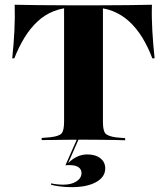

<svg xmlns="http://www.w3.org/2000/svg" viewBox="-20 -591 702 809"><path d="M319.4 -2.4Q285.5 -2.4 254.4 -2Q223.4 -1.6 198.4 -1.2Q173.4 -0.8 155.6 -0.8V-9.7L193.5 -12.9Q228.2 -16.9 239.1 -28.6Q250 -40.3 250 -78.2V-201.6H413.7V-78.2Q413.7 -40.3 424.2 -28.6Q434.7 -16.9 469.4 -12.1L507.3 -8.9V0Q489.5 -0.8 464.5 -1.2Q439.5 -1.6 408.9 -2Q378.2 -2.4 343.5 -2.4H331.5ZM295.2 -559.7Q246.8 -559.7 207.7 -544.4Q168.5 -529 137.9 -500.4Q107.3 -471.8 83.1 -432.3Q58.9 -392.7 40.3 -345.2H31.5Q37.9 -404.8 40.7 -461.7Q43.5 -518.5 41.9 -571Q84.7 -570.2 141.5 -569.4Q198.4 -568.5 283.9 -568.5H378.2Q464.5 -568.5 521.4 -569.4Q578.2 -570.2 620.2 -571Q618.5 -518.5 621.8 -461.7Q625 -404.8 631.5 -345.2H621.8Q604 -392.7 579.8 -432.3Q555.6 -471.8 524.6 -500.4Q493.5 -529 454.4 -544.4Q415.3 -559.7 366.9 -559.7ZM250 -201.6V-562.9H413.7V-201.6ZM282.3 197.6Q256.5 197.6 231.5 194.4Q206.5 191.1 194.4 187.1L196 181.5Q204 183.9 219 185.5Q233.9 187.1 246.8 187.1Q280.6 187.1 302 173.4Q323.4 159.7 323.4 137.9Q323.4 122.6 310.9 113.7Q298.4 104.8 274.2 104.8Q268.5 104.8 264.1 104.8Q259.7 104.8 255.6 105.6L309.7 -16.9H316.9L266.9 96.8Q283.9 79 304.4 69.4Q325 59.7 347.6 59.7Q382.3 59.7 402.8 75.8Q423.4 91.9 423.4 118.5Q423.4 154.8 385.1 176.2Q346.8 197.6 282.3 197.6Z"/></svg>

Font: Playfair 144pt SemiExpanded Black
Style: Regular
Weight: 900
Width: 6
Designer: Claus Eggers Sørensen
Foundry: Claus Eggers Sørensen
Version: Version 2.203